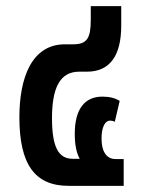

<svg xmlns="http://www.w3.org/2000/svg" viewBox="-20 -604 465 624"><path d="M203 0H382V-87H356C327 -87 310 -110 310 -154C310 -190 321 -212 338 -212C342 -212 349 -211 353 -208L369 -276C355 -285 336 -290 313 -290C254 -290 223 -248 223 -169C223 -135 228 -108 239 -88H216C170 -88 149 -126 149 -220C149 -315 173 -371 237 -371H262C338 -371 374 -424 374 -521V-584H275V-540C275 -480 263 -460 218 -460H191C83 -460 43 -351 43 -223C43 -70 93 0 203 0Z"/></svg>

Font: Noto Sans Thai UI ExtCond SemBd
Style: Regular
Weight: 600
Width: 2
Designer: Monotype Design Team
Foundry: Monotype Imaging Inc.
Version: Version 2.000